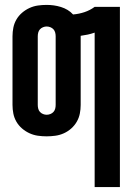

<svg xmlns="http://www.w3.org/2000/svg" viewBox="-20 -548 540 783"><path d="M366 215V-415Q352 -410 338 -407Q324 -404 309 -402V-120Q309 -102 305.5 -84.5Q302 -67 293 -51.5Q284 -36 270.5 -24Q257 -12 240.5 -4.5Q224 3 206 5.5Q188 8 170 8Q152 8 134.5 5.5Q117 3 100.5 -4.5Q84 -12 70 -24Q56 -36 47 -51.5Q38 -67 34.5 -84.5Q31 -102 31 -120V-400Q31 -418 34.5 -435.5Q38 -453 47 -468.5Q56 -484 70 -496Q84 -508 100.5 -515.5Q117 -523 134.5 -525.5Q152 -528 170 -528Q185 -528 199.5 -526Q214 -524 228.5 -519.5Q243 -515 255.5 -507.5Q268 -500 278 -489Q302 -491 324.5 -498.5Q347 -506 366 -520H469V215ZM170 -80Q178 -80 185.5 -83Q193 -86 198 -91.5Q203 -97 205 -104.5Q207 -112 207 -120V-400Q207 -408 205 -415.5Q203 -423 198 -428.5Q193 -434 185.5 -437Q178 -440 170 -440Q163 -440 155.5 -437Q148 -434 143 -428.5Q138 -423 136 -415.5Q134 -408 134 -400V-120Q134 -112 136 -104.5Q138 -97 143 -91.5Q148 -86 155.5 -83Q163 -80 170 -80Z"/></svg>

Font: Iosevka Curly
Style: Bold
Weight: 700
Monospace: yes
Designer: Belleve Invis
Foundry: Belleve Invis
Version: Version 22.1.2; ttfautohint (v1.8.4)